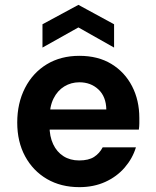

<svg xmlns="http://www.w3.org/2000/svg" viewBox="-20 -759 641 791"><path d="M307 12Q231 12 173.5 -21.5Q116 -55 83.5 -115Q51 -175 51 -254Q51 -334 83 -396.5Q115 -459 172.5 -494Q230 -529 307 -529Q384 -529 439 -495.5Q494 -462 524 -404Q554 -346 554 -273Q554 -263 554 -251Q554 -239 552 -225H148V-308H418Q417 -361 385.5 -390.5Q354 -420 307 -420Q273 -420 245 -403Q217 -386 200.5 -353Q184 -320 184 -269V-240Q184 -197 199 -165Q214 -133 241.5 -115.5Q269 -98 306 -98Q345 -98 367.5 -112.5Q390 -127 403 -152H540Q526 -106 493.5 -68.5Q461 -31 413.5 -9.5Q366 12 307 12ZM155 -563V-659L303 -739L450 -659V-563L303 -646Z"/></svg>

Font: DM Sans 11pt
Style: Bold
Weight: 700
Version: Version 4.004;gftools[0.9.30]